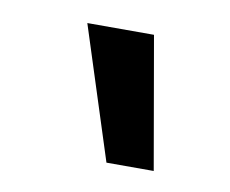

<svg xmlns="http://www.w3.org/2000/svg" viewBox="-40 -826 373 312"><g transform="rotate(10 146.5 -670.0)"><path d="M192 -779 230 -561H152L82 -779Z"/></g></svg>

Font: SUITE
Style: Bold
Weight: 700
Designer: Sun
Foundry: Sun
Version: Version 2.040